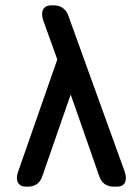

<svg xmlns="http://www.w3.org/2000/svg" viewBox="-20 -697 524 717"><path d="M77 0Q56 0 47.5 -14.5Q39 -29 47 -54L194 -475L141 -622Q133 -648 141.5 -662.5Q150 -677 172 -677H181Q220 -677 235 -639L446 -55Q454 -30 446.5 -15Q439 0 416 0H406Q364 0 351 -38L244 -344L138 -39Q125 0 84 0Z"/></svg>

Font: Zen Maru Gothic Medium
Style: Regular
Weight: 500
Designer: Yoshimichi Ohira
Foundry: Positype
Version: Version 1.001